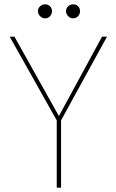

<svg xmlns="http://www.w3.org/2000/svg" viewBox="-20 -870 540 890"><path d="M243 0V-312L25 -700H47L253 -332L453 -700H476L263 -312V0ZM189 -785Q176 -785 166 -795Q156 -805 156 -818Q156 -832 166 -841Q176 -850 189 -850Q203 -850 212 -841Q221 -832 221 -818Q221 -805 212 -795Q203 -785 189 -785ZM319 -785Q306 -785 296 -795Q286 -805 286 -818Q286 -832 296 -841Q306 -850 319 -850Q333 -850 342 -841Q351 -832 351 -818Q351 -805 342 -795Q333 -785 319 -785Z"/></svg>

Font: DM Sans 10pt Thin
Style: Regular
Weight: 250
Version: Version 4.004;gftools[0.9.30]